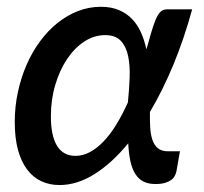

<svg xmlns="http://www.w3.org/2000/svg" viewBox="-20 -538 600 566"><path d="M500 -32.5Q498.5 -26 495.2 -19.5Q492 -13 485 -7.8Q478 -2.5 466.8 1Q455.5 4.5 438.5 4.5Q417.5 4.5 403 -2.8Q388.5 -10 379 -25Q369.5 -40 364.5 -62.5Q359.5 -85 358 -115.5Q309.5 -56.5 258.2 -24.5Q207 7.5 155.5 7.5Q126 7.5 101.8 -3.8Q77.5 -15 60 -38.2Q42.5 -61.5 33 -96.2Q23.5 -131 23.5 -178.5Q23.5 -224 32.8 -266.8Q42 -309.5 58.5 -347.2Q75 -385 98.2 -416.5Q121.5 -448 149.8 -470.5Q178 -493 210.2 -505.5Q242.5 -518 277.5 -518Q308 -518 330.8 -508.2Q353.5 -498.5 369.5 -481.8Q385.5 -465 395.8 -442Q406 -419 411.5 -392.5L416 -407.5Q425 -441 431.8 -461.2Q438.5 -481.5 445 -492.5Q451.5 -503.5 458.2 -507Q465 -510.5 473.5 -510.5H546.5Q522.5 -423 491 -347Q459.5 -271 422 -208Q421.5 -183 422.8 -162Q424 -141 429.5 -125.2Q435 -109.5 445.8 -100.8Q456.5 -92 475.5 -92H510.5ZM202.5 -78.5Q224 -78.5 244.8 -89.5Q265.5 -100.5 285 -120.8Q304.5 -141 322.5 -170.2Q340.5 -199.5 357 -236Q361 -274.5 362.2 -310.2Q363.5 -346 357.5 -373.8Q351.5 -401.5 335.8 -418Q320 -434.5 290 -434.5Q257.5 -434.5 228.5 -415.5Q199.5 -396.5 177.8 -364Q156 -331.5 143 -288Q130 -244.5 130 -195.5Q130 -137.5 148.2 -108Q166.5 -78.5 202.5 -78.5Z"/></svg>

Font: Lato Semibold
Style: Italic
Weight: 600
Italic angle: -7°
Designer: Lukasz Dziedzic
Foundry: tyPoland Lukasz Dziedzic
Version: Version 2.006; 2014-01-15